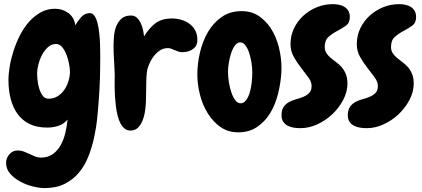

<svg xmlns="http://www.w3.org/2000/svg" viewBox="-20 -621 2071 942"><path d="M471.7 -333Q471.7 -283.2 470.2 -233.4Q468.8 -183.6 464.8 -133.8Q461.9 -90.8 457 -42Q452.1 6.8 441.4 55.2Q430.7 103.5 413.1 147.9Q395.5 192.4 366.7 226.6Q337.9 260.7 296.9 281.2Q255.9 301.8 199.2 301.8Q172.9 301.8 140.1 293.5Q107.4 285.2 78.6 269.5Q49.8 253.9 29.8 231Q9.8 208 9.8 177.7Q9.8 155.3 25.9 136.2Q42 117.2 67.4 117.2Q83 117.2 97.2 122.6Q111.3 127.9 125.5 134.8Q139.6 141.6 152.8 147Q166 152.3 179.7 152.3Q215.8 152.3 240.2 134.3Q264.6 116.2 279.3 88.4Q293.9 60.5 301.3 27.8Q308.6 -4.9 311.5 -34.2Q292 -11.7 266.1 -3.4Q240.2 4.9 211.9 4.9Q160.2 4.9 124 -13.2Q87.9 -31.2 65.4 -63Q43 -94.7 32.2 -136.7Q21.5 -178.7 21.5 -227.5Q21.5 -257.8 27.8 -295.9Q34.2 -334 46.9 -373Q59.6 -412.1 78.6 -449.2Q97.7 -486.3 123 -514.6Q148.4 -543 180.2 -560.5Q211.9 -578.1 250 -578.1Q287.1 -578.1 315.9 -556.6Q344.7 -535.2 349.6 -496.1Q360.4 -516.6 377.9 -536.6Q395.5 -556.6 420.9 -556.6Q434.6 -556.6 443.8 -543Q453.1 -529.3 458.5 -507.3Q463.9 -485.4 466.8 -459.5Q469.7 -433.6 470.7 -408.7Q471.7 -383.8 471.7 -363.3Q471.7 -342.8 471.7 -333ZM323.2 -269.5Q323.2 -284.2 318.8 -307.6Q314.5 -331.1 306.2 -352.5Q297.9 -374 285.2 -389.6Q272.5 -405.3 254.9 -405.3Q232.4 -405.3 215.3 -389.6Q198.2 -374 186.5 -352.1Q174.8 -330.1 168.5 -305.2Q162.1 -280.3 162.1 -262.7Q162.1 -250 164.1 -228.5Q166 -207 172.4 -186.5Q178.7 -166 189.5 -151.4Q200.2 -136.7 217.8 -136.7Q244.1 -136.7 263.7 -149.4Q283.2 -162.1 296.4 -181.6Q309.6 -201.2 316.4 -224.6Q323.2 -248 323.2 -269.5Z M879.9 -365.2Q866.2 -364.3 856.4 -367.7Q846.7 -371.1 836.9 -375Q828.1 -378.9 819.3 -382.3Q810.5 -385.7 799.8 -384.8Q780.3 -383.8 765.1 -374Q750 -364.3 737.8 -349.6Q725.6 -335 716.8 -316.9Q708 -298.8 703.1 -281.2Q700.2 -269.5 698.7 -245.6Q697.3 -221.7 697.3 -194.3Q696.3 -166 696.3 -140.6Q696.3 -115.2 694.3 -100.6Q693.4 -85 689.5 -64Q685.5 -43 677.2 -24.4Q668.9 -5.9 655.3 6.8Q641.6 19.5 620.1 19.5Q603.5 19.5 591.3 9.8Q579.1 0 570.8 -16.1Q562.5 -32.2 557.1 -53.7Q551.8 -75.2 548.8 -97.7Q545.9 -121.1 544.4 -144.5Q543 -168 542.5 -189Q542 -210 542.5 -227.5Q543 -245.1 543 -255.9Q542 -290 539.6 -324.7Q537.1 -359.4 537.1 -393.6Q537.1 -415 539.1 -441.4Q541 -467.8 549.8 -490.7Q558.6 -513.7 575.7 -529.3Q592.8 -544.9 623 -544.9Q639.6 -544.9 651.4 -534.2Q663.1 -523.4 670.4 -507.8Q677.7 -492.2 681.6 -474.6Q685.5 -457 686.5 -442.4Q710 -480.5 739.3 -504.4Q768.6 -528.3 815.4 -530.3Q838.9 -531.2 861.8 -525.9Q884.8 -520.5 903.8 -508.3Q922.9 -496.1 935.1 -476.6Q947.3 -457 948.2 -430.7Q950.2 -399.4 929.7 -382.8Q909.2 -366.2 879.9 -365.2Z M1148.4 28.3Q1098.6 28.3 1061.5 2Q1024.4 -24.4 999 -65.4Q973.6 -106.4 960.9 -156.7Q948.2 -207 948.2 -255.9Q948.2 -307.6 960.9 -362.8Q973.6 -418 1000 -463.4Q1026.4 -508.8 1067.4 -537.6Q1108.4 -566.4 1165 -566.4Q1219.7 -566.4 1258.3 -536.6Q1296.9 -506.8 1320.3 -462.4Q1343.8 -418 1353.5 -365.2Q1363.3 -312.5 1360.4 -265.6Q1357.4 -213.9 1344.2 -161.1Q1331.1 -108.4 1305.7 -66.4Q1280.3 -24.4 1241.2 2Q1202.1 28.3 1148.4 28.3ZM1158.2 -413.1Q1143.6 -413.1 1132.3 -397.5Q1121.1 -381.8 1113.8 -359.4Q1106.4 -336.9 1102.5 -312Q1098.6 -287.1 1098.6 -268.6Q1098.6 -245.1 1103 -217.8Q1107.4 -190.4 1115.2 -167.5Q1123 -144.5 1134.3 -129.4Q1145.5 -114.3 1160.2 -114.3Q1175.8 -114.3 1187 -128.9Q1198.2 -143.6 1205.1 -166Q1211.9 -188.5 1214.8 -215.3Q1217.8 -242.2 1217.8 -265.6Q1217.8 -287.1 1213.9 -313Q1210 -338.9 1202.6 -361.3Q1195.3 -383.8 1184.1 -398.4Q1172.9 -413.1 1158.2 -413.1Z M1696.3 -537.1Q1696.3 -508.8 1677.2 -495.1Q1658.2 -481.4 1634.8 -469.2Q1611.3 -457 1592.3 -440.4Q1573.2 -423.8 1573.2 -390.6Q1573.2 -373 1581.5 -360.4Q1589.8 -347.7 1602.1 -337.4Q1614.3 -327.1 1628.9 -316.4Q1643.6 -305.7 1655.8 -292Q1668 -278.3 1676.3 -258.8Q1684.6 -239.3 1684.6 -210.9Q1684.6 -169.9 1663.6 -130.4Q1642.6 -90.8 1609.9 -60.1Q1577.1 -29.3 1536.1 -10.7Q1495.1 7.8 1455.1 7.8Q1438.5 7.8 1421.9 5.4Q1405.3 2.9 1392.1 -3.9Q1378.9 -10.7 1370.1 -22.9Q1361.3 -35.2 1361.3 -54.7Q1361.3 -82 1372.1 -97.2Q1382.8 -112.3 1399.4 -121.1Q1416 -129.9 1435.1 -134.8Q1454.1 -139.6 1470.7 -147Q1487.3 -154.3 1498 -166Q1508.8 -177.7 1508.8 -199.2Q1508.8 -219.7 1492.7 -241.7Q1476.6 -263.7 1457 -288.6Q1437.5 -313.5 1421.4 -341.8Q1405.3 -370.1 1405.3 -404.3Q1405.3 -446.3 1422.4 -481.9Q1439.5 -517.6 1468.3 -543.9Q1497.1 -570.3 1534.2 -585.4Q1571.3 -600.6 1612.3 -600.6Q1627.9 -600.6 1643.1 -597.7Q1658.2 -594.7 1669.9 -587.4Q1681.6 -580.1 1689 -567.9Q1696.3 -555.7 1696.3 -537.1Z M2021.5 -537.1Q2021.5 -508.8 2002.4 -495.1Q1983.4 -481.4 1960 -469.2Q1936.5 -457 1917.5 -440.4Q1898.4 -423.8 1898.4 -390.6Q1898.4 -373 1906.7 -360.4Q1915 -347.7 1927.2 -337.4Q1939.5 -327.1 1954.1 -316.4Q1968.8 -305.7 1981 -292Q1993.2 -278.3 2001.5 -258.8Q2009.8 -239.3 2009.8 -210.9Q2009.8 -169.9 1988.8 -130.4Q1967.8 -90.8 1935.1 -60.1Q1902.3 -29.3 1861.3 -10.7Q1820.3 7.8 1780.3 7.8Q1763.7 7.8 1747.1 5.4Q1730.5 2.9 1717.3 -3.9Q1704.1 -10.7 1695.3 -22.9Q1686.5 -35.2 1686.5 -54.7Q1686.5 -82 1697.3 -97.2Q1708 -112.3 1724.6 -121.1Q1741.2 -129.9 1760.3 -134.8Q1779.3 -139.6 1795.9 -147Q1812.5 -154.3 1823.2 -166Q1834 -177.7 1834 -199.2Q1834 -219.7 1817.9 -241.7Q1801.8 -263.7 1782.2 -288.6Q1762.7 -313.5 1746.6 -341.8Q1730.5 -370.1 1730.5 -404.3Q1730.5 -446.3 1747.6 -481.9Q1764.6 -517.6 1793.5 -543.9Q1822.3 -570.3 1859.4 -585.4Q1896.5 -600.6 1937.5 -600.6Q1953.1 -600.6 1968.3 -597.7Q1983.4 -594.7 1995.1 -587.4Q2006.8 -580.1 2014.2 -567.9Q2021.5 -555.7 2021.5 -537.1Z"/></svg>

Font: Chewy
Style: Regular
Weight: 400
Version: Version 1.001